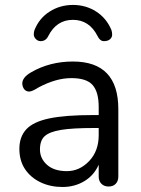

<svg xmlns="http://www.w3.org/2000/svg" viewBox="-20 -747 570 774"><path d="M377.9 -202.1V-231H359.9Q272 -231 226.1 -223.4Q180.2 -215.8 160.6 -198.5Q141.1 -181.2 141.1 -144.5Q141.1 -107.9 169.7 -82.5Q198.2 -57.1 249.5 -57.1Q300.8 -57.1 339.4 -97.7Q377.9 -138.2 377.9 -202.1ZM457 -307.1V-35.2Q457 -17.1 446.5 -6.1Q436 4.9 418 4.9Q399.9 4.9 388.9 -6.1Q377.9 -17.1 377.9 -35.2V-83Q358.9 -40 319.8 -16.6Q280.8 6.8 231.9 6.8Q183.1 6.8 143.6 -12Q104 -30.8 81.1 -64.9Q58.1 -99.1 58.1 -147.2Q58.1 -195.3 85.9 -225.6Q113.8 -255.9 178 -269.5Q242.2 -283.2 356 -283.2H377.9V-315.9Q377.9 -376 353.5 -404.1Q329.1 -432.1 267.6 -432.1Q206.1 -432.1 136.2 -395Q109.4 -377.9 97.7 -377.9Q85.9 -377.9 78.1 -386.7Q70.3 -396.5 69.8 -410.2Q69.8 -435.1 105.5 -455.6Q180.7 -499 273.9 -499Q457 -499 457 -307.1ZM143.6 -581.1Q132.8 -581.1 124.5 -589.6Q116.2 -598.1 116.2 -608.4Q116.2 -618.7 119.1 -626Q138.2 -673.8 180.2 -700.4Q222.2 -727.1 274.2 -727.1Q326.2 -727.1 367.7 -700.4Q409.2 -673.8 429.2 -626Q432.1 -617.2 432.1 -606.9Q432.1 -596.7 423.6 -588.9Q415 -581.1 398.9 -581.1Q382.8 -581.1 373 -602.1Q339.8 -667 273.9 -667Q208 -667 174.8 -602.1Q165 -581.1 143.6 -581.1Z"/></svg>

Font: Nunito-Regular
Style: Regular
Weight: 400
Designer: Vernon Adams
Foundry: newtypography
Version: Version 3.000